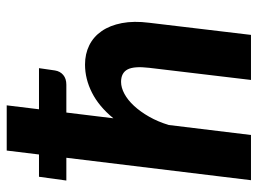

<svg xmlns="http://www.w3.org/2000/svg" viewBox="-120 -666 786 586"><g transform="rotate(-90 273.0 -373.0)"><path d="M26.5 -647H94.5L106.5 -745.5H244.5L232.5 -647H358L351 -598.5Q348.5 -582.5 337.2 -573Q326 -563.5 307.5 -563.5H222.5L205 -420Q241 -464 283 -485.2Q325 -506.5 369 -506.5Q401.5 -506.5 427.8 -493.5Q454 -480.5 471.2 -455.5Q488.5 -430.5 495.5 -394Q502.5 -357.5 496.5 -310.5L459.5 0H322L359 -310.5Q364.5 -357 354 -376.8Q343.5 -396.5 316 -396.5Q298.5 -396.5 279.5 -386.2Q260.5 -376 242.8 -356.8Q225 -337.5 209.8 -310.8Q194.5 -284 184.5 -251L154 0H16L84.5 -563.5H15Z"/></g></svg>

Font: Lato Heavy
Style: Italic
Weight: 800
Italic angle: -7°
Designer: Lukasz Dziedzic
Foundry: tyPoland Lukasz Dziedzic
Version: Version 2.007; 2014-02-27